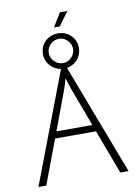

<svg xmlns="http://www.w3.org/2000/svg" viewBox="-98 -970 740 1033"><g transform="rotate(-10 272.5 -453.0)"><path d="M26.4 0 256.2 -604.2Q233.3 -608.3 214.6 -621.5Q195.8 -634.7 185.1 -655.2Q174.3 -675.7 174.3 -699.3Q174.3 -727.1 187.5 -749Q200.7 -770.8 223.3 -783.3Q245.8 -795.8 272.9 -795.8Q299.3 -795.8 321.9 -783.3Q344.4 -770.8 357.6 -749Q370.8 -727.1 370.8 -699.3Q370.8 -675.7 360.1 -655.2Q349.3 -634.7 330.9 -621.5Q312.5 -608.3 288.9 -604.2L518.8 0H473.6L383.3 -241H159.7L69.4 0ZM173.6 -277.8H370.1L310.4 -437.5Q297.9 -470.8 289.6 -494.1Q281.2 -517.4 271.5 -550.7Q262.5 -517.4 254.2 -494.4Q245.8 -471.5 233.3 -437.5ZM272.9 -633.3Q299.3 -633.3 319.1 -653.1Q338.9 -672.9 338.9 -699.3Q338.9 -726.4 319.1 -746.2Q299.3 -766 272.9 -766Q245.8 -766 226 -746.2Q206.2 -726.4 206.2 -699.3Q206.2 -672.9 226 -653.1Q245.8 -633.3 272.9 -633.3ZM257.6 -830.6 303.5 -905.6H344.4L289.6 -830.6Z"/></g></svg>

Font: Afacad Flux ExtraLight
Style: Regular
Weight: 250
Designer: Kristian Moeller
Foundry: Dicotype
Version: Version 1.100